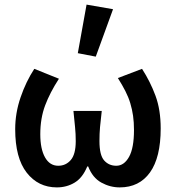

<svg xmlns="http://www.w3.org/2000/svg" viewBox="-20 -802 764 834"><path d="M227 12Q146 12 96 -52Q46 -116 46 -241Q46 -311 69.5 -379.5Q93 -448 129 -503L236 -460Q197 -400 176 -344Q155 -288 155 -219Q155 -155 175.5 -118.5Q196 -82 233 -82Q266 -82 287.5 -107Q309 -132 309 -189Q309 -221 306 -250Q303 -279 299 -320H422Q417 -279 414.5 -250Q412 -221 412 -189Q412 -128 432.5 -105Q453 -82 485 -82Q519 -82 540.5 -120.5Q562 -159 562 -237Q562 -271 558 -299Q554 -327 546 -353.5Q538 -380 524.5 -406.5Q511 -433 492 -463L597 -503Q633 -447 655.5 -386Q678 -325 678 -244Q678 -118 631.5 -53Q585 12 500 12Q458 12 420 -9Q382 -30 363 -79H359Q339 -30 304.5 -9Q270 12 227 12ZM318 -571 356 -782 471 -762 396 -556Z"/></svg>

Font: Giro Sans Semibold
Style: Regular
Weight: 600
Designer: Paul D. Hunt
Foundry: Adobe Systems Incorporated
Version: Version 1.000;PS 1.0;hotconv 1.0.88;makeotf.lib2.5.647800